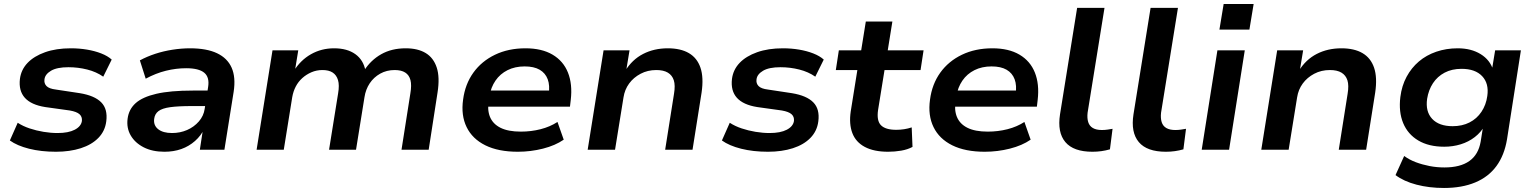

<svg xmlns="http://www.w3.org/2000/svg" viewBox="-20 -744 7619 954"><path d="M258 10Q184 10 124.5 -5Q65 -20 29 -46L68 -134Q94 -117 127 -106Q160 -95 196 -89Q232 -83 266 -83Q320 -83 351.5 -99.5Q383 -116 387 -143Q389 -164 375 -176.5Q361 -189 327 -195L205 -212Q135 -223 103.5 -258Q72 -293 79 -352Q85 -398 117 -431.5Q149 -465 204 -484.5Q259 -504 332 -504Q374 -504 412.5 -497.5Q451 -491 483 -478.5Q515 -466 535 -448L493 -363Q459 -387 413.5 -398.5Q368 -410 320 -410Q263 -410 233.5 -392.5Q204 -375 201 -350Q198 -330 211 -316.5Q224 -303 258 -299L377 -281Q450 -269 483 -235.5Q516 -202 508 -141Q502 -93 469 -59Q436 -25 381.5 -7.5Q327 10 258 10Z M797 10Q737 10 694 -12Q651 -34 629.5 -71Q608 -108 614 -154Q620 -201 654 -231.5Q688 -262 757 -278Q826 -294 938 -294H1028L1017 -217H934Q866 -217 826 -211.5Q786 -206 767.5 -192Q749 -178 746 -153Q742 -121 766 -102Q790 -83 835 -83Q875 -83 909.5 -98Q944 -113 968 -140.5Q992 -168 997 -203L1014 -311Q1022 -360 995 -382.5Q968 -405 905 -405Q855 -405 804.5 -392.5Q754 -380 704 -353L675 -444Q710 -463 751 -476.5Q792 -490 837 -497Q882 -504 924 -504Q1007 -504 1058.5 -479.5Q1110 -455 1131 -407.5Q1152 -360 1141 -288L1095 0H973L989 -105L996 -106Q979 -70 949 -43.5Q919 -17 881 -3.5Q843 10 797 10Z M1255 0 1334 -494H1462L1445 -390H1439Q1473 -445 1525 -474.5Q1577 -504 1640 -504Q1705 -504 1745.5 -475Q1786 -446 1796 -392L1789 -393Q1822 -445 1874 -474.5Q1926 -504 1996 -504Q2056 -504 2095 -480.5Q2134 -457 2150 -408.5Q2166 -360 2154 -284L2110 0H1975L2019 -280Q2026 -321 2019.5 -346Q2013 -371 1993.5 -383.5Q1974 -396 1941 -396Q1901 -396 1869 -378Q1837 -360 1817 -330Q1797 -300 1791 -261L1749 0H1615L1660 -280Q1667 -321 1659.5 -346Q1652 -371 1633 -383.5Q1614 -396 1582 -396Q1553 -396 1527.5 -385Q1502 -374 1482 -356Q1462 -338 1449.5 -314Q1437 -290 1432 -261L1390 0Z M2553 10Q2456 10 2391.5 -22Q2327 -54 2298.5 -112.5Q2270 -171 2281 -249Q2291 -326 2332 -383Q2373 -440 2439.5 -472Q2506 -504 2591 -504Q2672 -504 2725.5 -472.5Q2779 -441 2802 -383.5Q2825 -326 2816 -248L2812 -214H2383L2394 -294H2727L2706 -275Q2713 -319 2701.5 -350Q2690 -381 2661.5 -397.5Q2633 -414 2587 -414Q2539 -414 2502 -395.5Q2465 -377 2442 -343.5Q2419 -310 2412 -266L2409 -250Q2400 -199 2414.5 -163.5Q2429 -128 2467 -109Q2505 -90 2568 -90Q2619 -90 2666 -102Q2713 -114 2750 -138L2781 -50Q2739 -21 2678 -5.5Q2617 10 2553 10Z M2900 0 2979 -494H3108L3091 -391H3086Q3121 -448 3175.5 -476Q3230 -504 3298 -504Q3362 -504 3403 -480Q3444 -456 3460.5 -407.5Q3477 -359 3466 -284L3421 0H3285L3329 -278Q3336 -320 3328 -345Q3320 -370 3298.5 -383Q3277 -396 3241 -396Q3198 -396 3163 -377.5Q3128 -359 3106 -329Q3084 -299 3078 -260L3036 0Z M3796 10Q3722 10 3662.5 -5Q3603 -20 3567 -46L3606 -134Q3632 -117 3665 -106Q3698 -95 3734 -89Q3770 -83 3804 -83Q3858 -83 3889.5 -99.5Q3921 -116 3925 -143Q3927 -164 3913 -176.5Q3899 -189 3865 -195L3743 -212Q3673 -223 3641.5 -258Q3610 -293 3617 -352Q3623 -398 3655 -431.5Q3687 -465 3742 -484.5Q3797 -504 3870 -504Q3912 -504 3950.5 -497.5Q3989 -491 4021 -478.5Q4053 -466 4073 -448L4031 -363Q3997 -387 3951.5 -398.5Q3906 -410 3858 -410Q3801 -410 3771.5 -392.5Q3742 -375 3739 -350Q3736 -330 3749 -316.5Q3762 -303 3796 -299L3915 -281Q3988 -269 4021 -235.5Q4054 -202 4046 -141Q4040 -93 4007 -59Q3974 -25 3919.5 -7.5Q3865 10 3796 10Z M4393 10Q4322 10 4277 -14Q4232 -38 4215 -83Q4198 -128 4207 -190L4240 -396H4133L4148 -494H4259L4282 -637H4414L4391 -494H4569L4554 -396H4375L4343 -198Q4335 -144 4357.5 -121.5Q4380 -99 4433 -99Q4453 -99 4472.5 -102Q4492 -105 4510 -111L4514 -14Q4490 -1 4458 4.5Q4426 10 4393 10Z M4873 10Q4776 10 4711.5 -22Q4647 -54 4618.5 -112.5Q4590 -171 4601 -249Q4611 -326 4652 -383Q4693 -440 4759.5 -472Q4826 -504 4911 -504Q4992 -504 5045.5 -472.5Q5099 -441 5122 -383.5Q5145 -326 5136 -248L5132 -214H4703L4714 -294H5047L5026 -275Q5033 -319 5021.5 -350Q5010 -381 4981.5 -397.5Q4953 -414 4907 -414Q4859 -414 4822 -395.5Q4785 -377 4762 -343.5Q4739 -310 4732 -266L4729 -250Q4720 -199 4734.5 -163.5Q4749 -128 4787 -109Q4825 -90 4888 -90Q4939 -90 4986 -102Q5033 -114 5070 -138L5101 -50Q5059 -21 4998 -5.5Q4937 10 4873 10Z M5408 10Q5314 10 5273.5 -38Q5233 -86 5247 -176L5332 -705H5468L5384 -184Q5381 -157 5387 -137.5Q5393 -118 5410 -108Q5427 -98 5455 -98Q5469 -98 5483 -100Q5497 -102 5508 -104L5495 -2Q5474 4 5452.5 7Q5431 10 5408 10Z M5773 10Q5679 10 5638.5 -38Q5598 -86 5612 -176L5697 -705H5833L5749 -184Q5746 -157 5752 -137.5Q5758 -118 5775 -108Q5792 -98 5820 -98Q5834 -98 5848 -100Q5862 -102 5873 -104L5860 -2Q5839 4 5817.5 7Q5796 10 5773 10Z M6039 -597 6060 -724H6209L6188 -597ZM5951 0 6029 -494H6165L6087 0Z M6247 0 6326 -494H6455L6438 -391H6433Q6468 -448 6522.5 -476Q6577 -504 6645 -504Q6709 -504 6750 -480Q6791 -456 6807.5 -407.5Q6824 -359 6813 -284L6768 0H6632L6676 -278Q6683 -320 6675 -345Q6667 -370 6645.5 -383Q6624 -396 6588 -396Q6545 -396 6510 -377.5Q6475 -359 6453 -329Q6431 -299 6425 -260L6383 0Z M7155 190Q7081 190 7018 173.5Q6955 157 6914 126L6957 31Q6983 50 7015 62Q7047 74 7083 81Q7119 88 7157 88Q7236 88 7281 56Q7326 24 7337 -40L7350 -121L7357 -120Q7339 -87 7308 -63Q7277 -39 7238 -27Q7199 -15 7156 -15Q7079 -15 7027 -46Q6975 -77 6952 -132.5Q6929 -188 6938 -262Q6945 -318 6969 -362.5Q6993 -407 7030 -438.5Q7067 -470 7116.5 -487Q7166 -504 7223 -504Q7290 -504 7337 -475Q7384 -446 7399 -396L7393 -397L7409 -494H7537L7468 -52Q7455 27 7415.5 81Q7376 135 7310 162.5Q7244 190 7155 190ZM7198 -117Q7245 -117 7281.5 -135.5Q7318 -154 7341 -188.5Q7364 -223 7370 -267Q7379 -329 7344.5 -365.5Q7310 -402 7242 -402Q7194 -402 7158 -383Q7122 -364 7100 -330.5Q7078 -297 7071 -253Q7062 -190 7096 -153.5Q7130 -117 7198 -117Z"/></svg>

Font: Nunito Sans 10pt SemiExpanded
Style: Bold Italic
Weight: 700
Width: 6
Italic angle: -9°
Designer: Vernon Adams
Foundry: Vernon Adams
Version: Version 3.101;gftools[0.9.27]